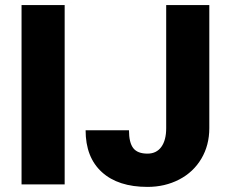

<svg xmlns="http://www.w3.org/2000/svg" viewBox="-20 -731 904 761"><path d="M236.3 0H65.4V-710.9H236.3ZM638.7 -710.9H809.6V-223.1Q809.6 -155.3 778.1 -102.1Q746.6 -48.8 690.2 -19.5Q633.8 9.8 564.5 9.8Q448.2 9.8 383.8 -48.8Q319.3 -107.4 319.3 -214.8H491.2Q491.2 -166 508.1 -144Q524.9 -122.1 564.5 -122.1Q600.1 -122.1 619.4 -148.7Q638.7 -175.3 638.7 -223.1Z"/></svg>

Font: Roboto Black
Style: Regular
Weight: 900
Designer: Google
Version: Version 2.134; 2016